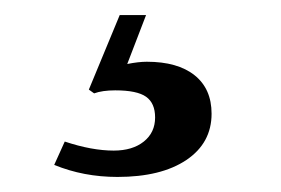

<svg xmlns="http://www.w3.org/2000/svg" viewBox="-20 -20 373 255"><path d="M174 0 149 65Q164 62 175 62Q216 62 238.5 80Q261 98 261 131Q261 170 227.5 192.5Q194 215 136 215Q91 215 52 199L66 168Q102 180 131 180Q156 180 171 168Q186 156 186 136Q186 117 174 108.5Q162 100 133 100Q116 100 105 104L98 99L139 0Z"/></svg>

Font: STIX Math
Style: Regular
Weight: 400
Designer: MicroPress Inc., with final additions and corrections provided by Coen Hoffman, Elsevier (retired)
Version: Version 1.1.1